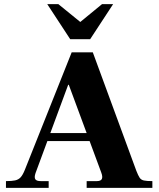

<svg xmlns="http://www.w3.org/2000/svg" viewBox="-20 -915 775 935"><path d="M9 0V-33Q37 -33 53.5 -36.5Q70 -40 80.5 -51.5Q91 -63 101 -88L329 -660H432L644 -83Q653 -60 660 -49.5Q667 -39 681 -36Q695 -33 722 -33V0H402V-33H451Q471 -33 476 -43.5Q481 -54 473 -75L315 -502H312L153 -72Q146 -51 152 -42Q158 -33 179 -33H217V0ZM191 -228V-267H433V-228ZM322 -724 210 -895H264L371 -808L477 -895H531L419 -724Z"/></svg>

Font: Frank Ruhl Libre Black
Style: Regular
Weight: 900
Designer: Yanek Iontef
Foundry: Fontef
Version: Version 6.004